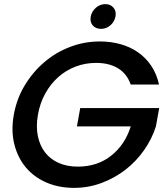

<svg xmlns="http://www.w3.org/2000/svg" viewBox="-20 -905 813 931"><path d="M47 -349Q61 -427 100.5 -492Q140 -557 196 -604.5Q252 -652 321 -678Q390 -704 464 -704Q518 -704 565.5 -690.5Q613 -677 650.5 -650.5Q688 -624 714 -585Q740 -546 751 -495H614Q595 -548 552 -574Q509 -600 446 -600Q394 -600 347.5 -582.5Q301 -565 263.5 -532Q226 -499 200 -452.5Q174 -406 164 -349Q154 -292 163.5 -245.5Q173 -199 198.5 -166Q224 -133 264.5 -115Q305 -97 357 -97Q452 -97 519 -150Q586 -203 614 -292H353L369 -381H752L736 -292Q717 -232 679 -177.5Q641 -123 589 -82.5Q537 -42 473 -18Q409 6 339 6Q265 6 205 -20Q145 -46 105.5 -93Q66 -140 49.5 -205.5Q33 -271 47 -349ZM470 -765Q444 -765 429.5 -782Q415 -799 420 -825Q425 -850 445 -867.5Q465 -885 491 -885Q516 -885 530.5 -867.5Q545 -850 540 -825Q535 -799 515 -782Q495 -765 470 -765Z"/></svg>

Font: SVN-Poppins Medium
Style: Italic
Weight: 500
Italic angle: -10°
Designer: Ninad Kale (Devanagari), Jonny Pinhorn (Latin)
Foundry: Indian Type Foundry
Version: Version 3.002 2017; ttfautohint (v1.8.3)